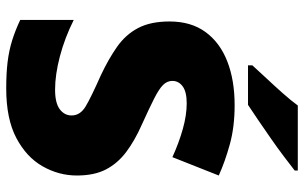

<svg xmlns="http://www.w3.org/2000/svg" viewBox="-200 -767 977 617"><g transform="rotate(90 288.5 -458.5)"><path d="M544 -217Q544 -159 514.5 -107Q485 -55 423.5 -22.5Q362 10 264 10Q215 10 178.5 5.5Q142 1 110 -9Q78 -19 44 -35V-207Q102 -178 161 -162.5Q220 -147 268 -147Q311 -147 331 -162Q351 -177 351 -200Q351 -228 321.5 -245.5Q292 -263 222 -294Q169 -319 130 -346.5Q91 -374 70 -414Q49 -454 49 -515Q49 -584 83 -630.5Q117 -677 177.5 -700.5Q238 -724 318 -724Q388 -724 444 -708.5Q500 -693 544 -673L485 -524Q439 -545 394.5 -557.5Q350 -570 312 -570Q275 -570 257.5 -557Q240 -544 240 -524Q240 -507 253 -494Q266 -481 296.5 -465.5Q327 -450 380 -426Q432 -403 468.5 -375.5Q505 -348 524.5 -310.5Q544 -273 544 -217ZM528 -917Q510 -903 483 -882.5Q456 -862 425 -840.5Q394 -819 365.5 -799.5Q337 -780 317 -767H190V-781Q207 -800 231 -825.5Q255 -851 279 -878Q303 -905 319 -927H528Z"/></g></svg>

Font: Noto Sans Gurmukhi UI Black
Style: Regular
Weight: 900
Designer: Jelle Bosma - Monotype Design Team
Foundry: Monotype Imaging Inc.
Version: Version 2.004; ttfautohint (v1.8.4.7-5d5b)